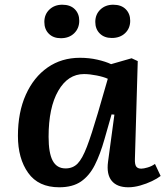

<svg xmlns="http://www.w3.org/2000/svg" viewBox="-20 -780 707 814"><path d="M552 -107Q551 -83 557.5 -74Q564 -65 579 -65Q589 -65 606 -70Q623 -75 637 -85L661 -34Q647 -23 624 -12Q601 -1 574.5 6.5Q548 14 524 14Q476 14 453.5 -13.5Q431 -41 438 -94L465 -294L453 -295L423 -190Q405 -126 382 -80.5Q359 -35 323.5 -10.5Q288 14 231 14Q143 14 99.5 -47Q56 -108 56 -204Q56 -304 89.5 -378.5Q123 -453 182 -494Q241 -535 319 -535Q358 -535 393 -527Q428 -519 451 -508L538 -533L564 -521ZM258 -66Q289 -66 309 -86.5Q329 -107 348.5 -158Q368 -209 395 -301L437 -446Q420 -454 390 -460Q360 -466 336 -466Q268 -466 227 -395Q186 -324 186 -200Q186 -131 203.5 -98.5Q221 -66 258 -66ZM384 -687Q384 -719 405.5 -739.5Q427 -760 460 -760Q494 -760 513 -741Q532 -722 532 -692Q532 -660 510.5 -639.5Q489 -619 454 -619Q422 -619 403 -638Q384 -657 384 -687ZM168 -687Q168 -719 189.5 -739.5Q211 -760 244 -760Q278 -760 297 -741Q316 -722 316 -692Q316 -660 294.5 -639Q273 -618 238 -618Q206 -618 187 -637Q168 -656 168 -687Z"/></svg>

Font: Literata 7pt SemiBold
Style: Italic
Weight: 600
Italic angle: -2°
Designer: Latin by Veronika Burian and Jose Scaglione. Greek by Irene Vlachou. Cyrillic by Vera Evstafieva
Foundry: TypeTogether
Version: Version 3.002